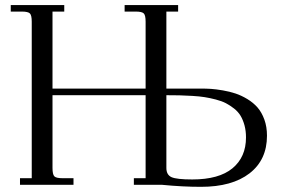

<svg xmlns="http://www.w3.org/2000/svg" viewBox="-20 -722 1118 750"><path d="M22 -676.8V-702.1H231V-676.8H185.1V-376H548.8V-637.2Q548.8 -662.1 541.7 -669.4Q534.7 -676.8 509.8 -676.8H466.8V-702.1H675.8V-676.8H629.9V-376H765.1Q785.2 -376 804.4 -374.8Q823.7 -373.5 850.6 -368.9Q877.4 -364.3 900.1 -356.7Q922.9 -349.1 946.3 -335Q969.7 -320.8 986.1 -302Q1002.4 -283.2 1012.7 -254.9Q1022.9 -226.6 1022.9 -191.9Q1022.9 -97.7 954.8 -44.9Q886.7 7.8 765.1 7.8Q693.4 7.8 613.8 0H502.9V-25.9H548.8V-350.1H185.1V-65.9Q185.1 -41 192.1 -33.4Q199.2 -25.9 224.1 -25.9H267.1V0H58.1V-25.9H104V-637.2Q104 -662.1 96.9 -669.4Q89.8 -676.8 64.9 -676.8ZM629.9 -65.9Q629.9 -39.1 649.9 -30Q669.9 -21 731 -21Q835.4 -21 888.2 -64.7Q940.9 -108.4 940.9 -185.1Q940.9 -210.9 935.1 -232.4Q929.2 -253.9 919.7 -269.8Q910.2 -285.6 894.3 -298.1Q878.4 -310.5 862.5 -318.8Q846.7 -327.1 823 -333.3Q799.3 -339.4 779.5 -342.5Q759.8 -345.7 731.2 -347.4Q702.6 -349.1 681.4 -349.6Q660.2 -350.1 629.9 -350.1Z"/></svg>

Font: Dihjauti
Style: Regular
Weight: 400
Designer: T. Christopher White
Version: Version 3.0.0